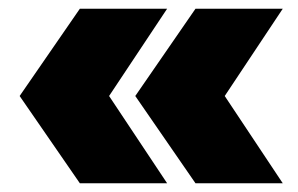

<svg xmlns="http://www.w3.org/2000/svg" viewBox="-20 -494 683 440"><path d="M163 -74 25 -274 163 -474H363L230 -274L363 -74ZM428 -74 290 -274 428 -474H628L495 -274L628 -74Z"/></svg>

Font: Montserrat Thin Black
Style: Regular
Weight: 900
Version: Version 9.000